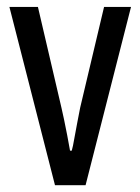

<svg xmlns="http://www.w3.org/2000/svg" viewBox="-20 -547 414 567"><path d="M142.4 0 7.8 -526.5H92L161.5 -228.7Q164.5 -216.2 169.2 -193.8Q173.9 -171.5 178.6 -146.9Q183.4 -122.2 186.8 -102.1H191.9Q195.4 -113.8 199.3 -137.1Q203.3 -160.5 208.3 -185.5Q213.2 -210.6 216.8 -229.3L287.3 -526.5H366.9L232.7 0Z"/></svg>

Font: Archivo SemiBold Condensed
Style: Regular
Weight: 600
Width: 3
Version: Version 2.001